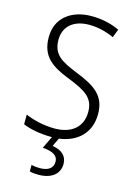

<svg xmlns="http://www.w3.org/2000/svg" viewBox="-141 -796 775 1108"><g transform="rotate(15 246.5 -242.0)"><path d="M328 142C328 94 294 66 240 58L264 8C373 -6 446 -75 446 -187C446 -298 379 -340 265 -386C168 -425 114 -454 114 -543C114 -625 174 -672 264 -672C312 -672 363 -661 413 -638L432 -688C385 -710 328 -724 265 -724C144 -724 55 -658 56 -542C56 -428 123 -383 228 -342C339 -298 388 -267 388 -184C388 -94 325 -42 225 -42C159 -42 95 -58 49 -78V-20C93 -2 151 10 223 10L188 83C245 87 280 103 280 143C280 181 250 201 202 201C183 201 165 199 151 195V234C164 238 182 240 203 240C281 240 328 203 328 142Z"/></g></svg>

Font: Noto Sans Devanagari SemiCondensed Light
Style: Regular
Weight: 300
Width: 4
Designer: Jelle Bosma - Monotype Design Team
Foundry: Monotype Imaging Inc.
Version: Version 2.004